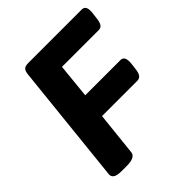

<svg xmlns="http://www.w3.org/2000/svg" viewBox="-195 -822 946 946"><g transform="rotate(-45 278.0 -349.0)"><path d="M106 2Q75 2 62 -6.5Q49 -15 50 -31L116 -660Q118 -681 126 -690.5Q134 -700 157 -700H530Q561 -700 555 -650L551 -617Q548 -591 540 -580Q532 -569 516 -569H261L243 -389H489Q519 -389 514 -339L510 -306Q507 -280 498.5 -269Q490 -258 475 -258H229L205 -31Q202 2 141 2Z"/></g></svg>

Font: Asap Semi Expanded Semi Expanded Regular
Style: Bold Italic
Weight: 700
Width: 6
Italic angle: -6°
Designer: Pablo Cosgaya
Foundry: Omnibus-Type
Version: Version 3.001; ttfautohint (v1.8.4.7-5d5b)